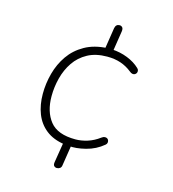

<svg xmlns="http://www.w3.org/2000/svg" viewBox="-109 -700 818 910"><g transform="rotate(15 300.0 -244.5)"><path d="M253 121Q245 121 239.5 115.5Q234 110 236 97L253 -8L258 3Q203 -5 167.5 -33Q132 -61 115 -104.5Q98 -148 98 -202Q98 -253 111.5 -303Q125 -353 153.5 -394Q182 -435 228 -461Q274 -487 338 -490L325 -468L344 -590Q346 -600 351.5 -605Q357 -610 366 -610Q374 -610 379.5 -604Q385 -598 383 -584L365 -468L360 -490Q401 -488 437.5 -473.5Q474 -459 498 -436Q504 -431 505 -424.5Q506 -418 503.5 -413Q501 -408 496 -405Q491 -402 484 -403Q477 -404 469 -411Q444 -431 414.5 -441Q385 -451 348 -451Q292 -451 252.5 -429.5Q213 -408 188.5 -372Q164 -336 152.5 -291.5Q141 -247 141 -202Q141 -126 178 -79.5Q215 -33 303 -33Q331 -33 361.5 -42.5Q392 -52 420 -73Q428 -79 435 -79.5Q442 -80 447 -77Q452 -74 454 -68.5Q456 -63 455 -57Q454 -51 448 -46Q411 -15 363.5 -3Q316 9 281 5L293 -8L276 101Q275 111 268.5 116Q262 121 253 121Z"/></g></svg>

Font: Nunito ExtraLight ExtraLight
Style: Italic
Weight: 250
Italic angle: -9°
Version: Version 3.602